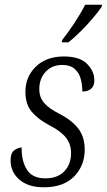

<svg xmlns="http://www.w3.org/2000/svg" viewBox="-20 -786 454 816"><path d="M166 10Q100 10 62.5 -22.5Q25 -55 25 -104Q25 -136 41 -147.5Q57 -159 72 -159Q71 -103 94 -65.5Q117 -28 173 -28Q224 -28 253 -57.5Q282 -87 282 -136Q282 -172 261.5 -199.5Q241 -227 193 -252Q143 -278 115.5 -310Q88 -342 88 -396Q88 -460 132.5 -503Q177 -546 251 -546Q319 -546 350 -514.5Q381 -483 381 -445Q381 -421 367.5 -409Q354 -397 330 -397Q330 -425 323 -451Q316 -477 297 -493.5Q278 -510 245 -510Q201 -510 174 -481Q147 -452 147 -407Q147 -372 168 -348Q189 -324 233 -302Q284 -276 312 -240.5Q340 -205 340 -150Q340 -82 295 -36Q250 10 166 10ZM242 -606 245 -617Q269 -647 295.5 -687Q322 -727 342 -766H414L412 -757Q398 -736 374 -708Q350 -680 323 -653Q296 -626 271 -606Z"/></svg>

Font: Noto Serif SemiCondensed Light
Style: Italic
Weight: 300
Width: 4
Italic angle: -12°
Designer: Monotype Design Team
Foundry: Monotype Imaging Inc.
Version: Version 2.013; ttfautohint (v1.8.4.7-5d5b)